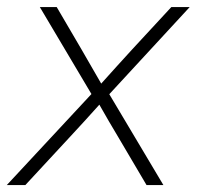

<svg xmlns="http://www.w3.org/2000/svg" viewBox="-46 -536 570 556"><path d="M-26.4 0 218.8 -263.7 69.3 -515.6H118.2L189.9 -393.1Q204.1 -368.7 218.3 -343.8Q232.4 -318.8 247.1 -293.9Q269.5 -318.8 292 -343.8Q314.5 -368.7 336.9 -393.1L450.2 -515.6H503.4L270.5 -263.2L427.2 0H378.4L296.9 -138.2Q282.7 -161.6 269 -185.3Q255.4 -209 241.7 -232.9Q220.2 -209 198.7 -185.3Q177.2 -161.6 155.3 -138.2L27.3 0Z"/></svg>

Font: Inter Display ExtraLight
Style: Italic
Weight: 200
Italic angle: -9.39999°
Designer: Rasmus Andersson
Foundry: rsms
Version: Version 4.000;git-a52131595